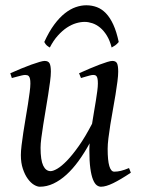

<svg xmlns="http://www.w3.org/2000/svg" viewBox="-20 -688 539 728"><path d="M476.1 -33.2Q436.5 -6.8 408.9 6.6Q381.3 20 362.8 20Q354.5 20 346.7 14.2Q338.9 8.3 332.5 -7.3Q326.2 -22.9 322.5 -50Q318.8 -77.1 318.8 -119.1Q318.8 -124.5 319.1 -131.1Q319.3 -137.7 319.8 -144.5Q299.8 -107.9 277.8 -77.6Q255.9 -47.4 231.9 -25.6Q208 -3.9 182.6 8.1Q157.2 20 130.9 20Q121.1 20 108.6 12.5Q96.2 4.9 85.2 -10.3Q74.2 -25.4 66.7 -47.9Q59.1 -70.3 59.1 -100.1Q59.1 -114.7 61.8 -137.2Q64.5 -159.7 68.4 -185.5Q72.3 -211.4 77.1 -239.3Q82 -267.1 85.9 -292.5Q89.8 -317.9 92.5 -338.4Q95.2 -358.9 95.2 -371.1Q95.2 -382.3 93.8 -388.9Q92.3 -395.5 89.6 -398.7Q86.9 -401.9 83.3 -402.8Q79.6 -403.8 75.2 -403.8Q70.8 -403.8 62.5 -401.9Q54.2 -399.9 45.9 -397.7Q37.6 -395.5 31.2 -393.8Q24.9 -392.1 24.9 -392.1L19 -410.2Q39.6 -419.4 60.3 -428Q81.1 -436.5 98.6 -442.9Q116.2 -449.2 129.6 -453.1Q143.1 -457 148.9 -457Q163.1 -457 168 -447.8Q172.9 -438.5 172.9 -416Q172.9 -401.9 169.9 -378.9Q167 -356 162.6 -328.6Q158.2 -301.3 153.3 -272Q148.4 -242.7 144 -215.3Q139.6 -188 136.7 -165Q133.8 -142.1 133.8 -127.9Q133.8 -81.1 143.8 -60.1Q153.8 -39.1 171.9 -39.1Q181.6 -39.1 197.8 -48.6Q213.9 -58.1 234.4 -79.3Q254.9 -100.6 279.1 -134.8Q303.2 -168.9 329.1 -218.8Q332.5 -241.2 336.4 -263.7Q340.3 -286.1 343.5 -306.2Q346.7 -326.2 348.9 -343Q351.1 -359.9 351.1 -371.1Q351.1 -382.3 349.9 -388.9Q348.6 -395.5 346.2 -398.7Q343.8 -401.9 340.6 -402.8Q337.4 -403.8 333 -403.8Q328.6 -403.8 321 -401.9Q313.5 -399.9 305.9 -397.7Q298.3 -395.5 292.7 -393.8Q287.1 -392.1 287.1 -392.1L279.8 -410.2Q300.3 -419.4 320.3 -428Q340.3 -436.5 357.2 -442.9Q374 -449.2 386.7 -453.1Q399.4 -457 405.8 -457Q419.4 -457 423.8 -447.8Q428.2 -438.5 428.2 -416Q428.2 -401.9 425.3 -379.2Q422.4 -356.4 418 -329.3Q413.6 -302.2 408.2 -272.7Q402.8 -243.2 398.4 -215.6Q394 -188 391.1 -164.1Q388.2 -140.1 388.2 -124Q388.2 -79.6 394.5 -58.3Q400.9 -37.1 413.1 -37.1Q425.8 -37.1 438.7 -40.3Q451.7 -43.5 469.2 -50.8L476.1 -33.2ZM147.9 -528.8Q166 -568.4 185.8 -595Q205.6 -621.6 226.1 -637.7Q246.6 -653.8 267.1 -660.9Q287.6 -668 307.1 -668Q328.6 -668 347.4 -660.9Q366.2 -653.8 381.8 -637.5Q397.5 -621.1 409.7 -594.5Q421.9 -567.9 430.2 -528.8Q423.3 -520.5 417 -516.1Q410.6 -511.7 403.3 -507.8Q396.5 -534.7 385 -553.2Q373.5 -571.8 359.6 -583.3Q345.7 -594.7 330.3 -599.9Q314.9 -605 301.3 -605Q285.6 -605 268.3 -599.9Q251 -594.7 233.6 -583.3Q216.3 -571.8 199.5 -553.2Q182.6 -534.7 168.9 -507.8Q162.1 -511.7 157.5 -515.6Q152.8 -519.5 147.9 -528.8Z"/></svg>

Font: GentiumAlt
Style: Italic
Weight: 400
Italic angle: -7°
Designer: J. Victor Gaultney
Version: Version 1.02; 2005; OFL release